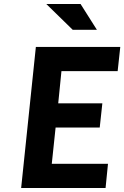

<svg xmlns="http://www.w3.org/2000/svg" viewBox="-20 -933 617 953"><path d="M256 -300 237 -120H516L504 0H85L158 -700H577L564 -580H285L269 -420H488L475 -300ZM380 -913 461 -785H341L210 -913Z"/></svg>

Font: Quantico
Style: Bold Italic
Weight: 700
Italic angle: -12°
Designer: Matt Desmond
Foundry: MADtype
Version: Version 2.002